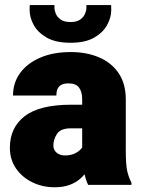

<svg xmlns="http://www.w3.org/2000/svg" viewBox="-20 -749 571 778"><path d="M313 -347.2Q313 -376.5 300.5 -393.8Q288.1 -411.1 257.8 -411.1Q241.7 -411.1 230.7 -406.2Q219.7 -401.4 214.1 -390.6Q208.5 -379.9 208.5 -361.8H32.7Q32.7 -413.6 61.5 -453.1Q90.3 -492.7 143.1 -515.4Q195.8 -538.1 267.1 -538.1Q330.6 -538.1 380.9 -516.8Q431.2 -495.6 460.4 -452.9Q489.7 -410.2 489.7 -346.2V-137.7Q489.7 -80.6 495.8 -54.7Q502 -28.8 512.7 -8.8V0H336.9Q324.7 -25.9 318.8 -63.5Q313 -101.1 313 -142.1ZM334 -229H267.1Q225.6 -229 210.9 -206.5Q196.3 -184.1 196.3 -159.2Q196.3 -141.1 209.7 -130.1Q223.1 -119.1 243.2 -119.1Q268.1 -119.1 285.4 -128.2Q302.7 -137.2 311.5 -149.4Q320.3 -161.6 318.8 -170.9L356.4 -97.2Q346.7 -78.1 334.7 -59.3Q322.8 -40.5 305.2 -24.9Q287.6 -9.3 262.2 0.2Q236.8 9.8 200.7 9.8Q152.3 9.8 111.1 -10.3Q69.8 -30.3 44.9 -66.4Q20 -102.5 20 -150.4Q20 -231.9 80.1 -278.3Q140.1 -324.7 268.6 -324.7H334ZM265.6 -575.7Q206.1 -575.7 169.7 -596.4Q133.3 -617.2 116.7 -647.7Q100.1 -678.2 100.1 -707.5Q100.1 -710.4 100.1 -718Q100.1 -725.6 100.6 -728.5H200.7Q200.7 -725.6 200.7 -722.9Q200.7 -720.2 200.7 -717.3Q200.7 -706.5 206.3 -693.1Q211.9 -679.7 226.1 -669.7Q240.2 -659.7 265.6 -659.7Q291 -659.7 304.9 -669.7Q318.8 -679.7 324.5 -693.1Q330.1 -706.5 330.1 -717.3Q330.1 -720.2 330.1 -722.9Q330.1 -725.6 330.1 -728.5H430.2Q430.7 -725.6 430.7 -718Q430.7 -710.4 430.7 -707.5Q430.7 -678.2 414.1 -647.7Q397.5 -617.2 361.3 -596.4Q325.2 -575.7 265.6 -575.7Z"/></svg>

Font: Heebo Black
Style: Regular
Weight: 900
Designer: Oded Ezer
Foundry: Ezer Type House
Version: Version 3.100